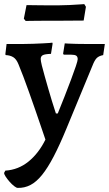

<svg xmlns="http://www.w3.org/2000/svg" viewBox="-38 -673 530 934"><path d="M48 241Q42 241 31 232.5Q20 224 9 211.5Q-2 199 -10 187Q-18 175 -18 168L-12 157Q51 153 100.5 113Q150 73 183 6Q173 -23 160 -61.5Q147 -100 132.5 -141.5Q118 -183 103.5 -224Q89 -265 75.5 -300.5Q62 -336 52 -360Q42 -385 27 -394.5Q12 -404 -10 -405L-12 -409L-6 -459Q-2 -459 13 -459Q28 -459 45 -459Q62 -459 74 -459Q98 -459 123 -460Q148 -461 169 -462Q190 -463 203 -464Q216 -465 216 -466L218 -461L210 -411Q180 -410 170 -404.5Q160 -399 160 -386Q160 -377 165.5 -354.5Q171 -332 179.5 -302.5Q188 -273 197 -241Q206 -209 214.5 -182Q223 -155 228.5 -138Q234 -121 234 -121H243Q259 -160 276 -203.5Q293 -247 307.5 -285.5Q322 -324 331 -351Q340 -378 340 -385Q340 -397 333 -402Q326 -407 308 -407H272L269 -412L277 -462Q277 -462 293.5 -461Q310 -460 334.5 -459.5Q359 -459 382 -459Q399 -459 418 -459Q437 -459 451.5 -459Q466 -459 472 -459L464 -405Q443 -401 432.5 -390.5Q422 -380 412 -354L285 -47Q252 33 223 88.5Q194 144 166.5 178Q139 212 110 227Q81 242 48 241ZM87 -571 78 -582 91 -648Q91 -648 106.5 -648Q122 -648 146 -647.5Q170 -647 196.5 -647Q223 -647 245 -647Q270 -647 299.5 -648.5Q329 -650 350.5 -651.5Q372 -653 372 -653L380 -640L369 -573L228 -572Q199 -572 166 -572Q133 -572 110 -571.5Q87 -571 87 -571Z"/></svg>

Font: Alegreya SemiBold
Style: Regular
Weight: 600
Designer: Juan Pablo del Peral
Foundry: Huerta Tipografica
Version: Version 2.009